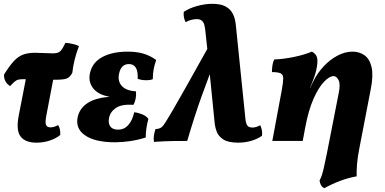

<svg xmlns="http://www.w3.org/2000/svg" viewBox="-20 -737 2012 1004"><path d="M171 9Q112 9 87.5 -23.5Q63 -56 78 -133L115 -323Q110 -323 107 -323Q88 -323 77.5 -321Q67 -319 57.5 -311Q48 -303 33 -287Q16 -297 8 -313Q0 -329 1 -347Q29 -392 52 -417Q75 -442 101 -451.5Q127 -461 163 -461Q186 -461 211.5 -459.5Q237 -458 255 -458Q283 -458 294.5 -468.5Q306 -479 322 -513Q340 -512 361 -507Q382 -502 393 -496Q366 -427 358 -356Q346 -333 329 -326.5Q312 -320 270 -320Q264 -320 258 -320L225 -147Q215 -100 220 -85.5Q225 -71 244 -71Q263 -71 284 -83Q297 -63 295 -31Q273 -13 240 -2Q207 9 171 9Z M581 7Q477 7 424.5 -29.5Q372 -66 387 -128Q398 -172 438.5 -198.5Q479 -225 554 -231Q494 -241 467 -275.5Q440 -310 451 -357Q464 -412 516.5 -439.5Q569 -467 648 -467Q693 -467 728.5 -457Q764 -447 797 -423Q779 -376 779 -323Q765 -317 741.5 -317.5Q718 -318 700 -325Q704 -402 654 -402Q612 -402 602 -349Q595 -312 617 -287.5Q639 -263 691 -259Q693 -241 689.5 -222Q686 -203 678 -189Q616 -193 586 -172.5Q556 -152 550 -119Q545 -92 557 -75.5Q569 -59 597 -59Q660 -59 682 -150Q702 -148 724 -139Q746 -130 756 -115Q750 -95 746 -69Q742 -43 742 -18Q701 -5 660 1Q619 7 581 7Z M785 5Q782 -13 785 -30Q788 -47 793 -62Q814 -63 824.5 -71.5Q835 -80 847 -100Q858 -117 884 -161.5Q910 -206 954 -284.5Q998 -363 1064 -481L1053 -583Q1052 -593 1049 -605.5Q1046 -618 1037 -627.5Q1028 -637 1008 -637Q997 -637 981.5 -633.5Q966 -630 951 -621Q945 -631 942 -645.5Q939 -660 941 -675Q969 -694 1010.5 -705.5Q1052 -717 1090 -717Q1132 -717 1156 -705Q1180 -693 1192 -674Q1204 -655 1208.5 -634.5Q1213 -614 1214 -598L1264 -109Q1265 -97 1271.5 -83.5Q1278 -70 1301 -70Q1317 -70 1341 -82Q1346 -71 1349 -58Q1352 -45 1350 -27Q1326 -10 1293.5 -0.5Q1261 9 1226 9Q1173 9 1147.5 -8Q1122 -25 1113.5 -48Q1105 -71 1103 -89L1077 -349Q1055 -291 1035.5 -237Q1016 -183 997.5 -125.5Q979 -68 959 0Q928 0 884 0.5Q840 1 785 5Z M1404 0 1454 -269Q1461 -308 1461 -327.5Q1461 -347 1447.5 -353.5Q1434 -360 1402 -360Q1402 -377 1404.5 -394.5Q1407 -412 1414 -426Q1463 -428 1516.5 -439Q1570 -450 1611 -467Q1629 -457 1635.5 -442.5Q1642 -428 1639 -402Q1635 -367 1623 -333.5Q1611 -300 1601 -278V-276L1618 -311Q1639 -354 1672 -389.5Q1705 -425 1744.5 -446Q1784 -467 1824 -467Q1859 -467 1886 -448Q1913 -429 1923 -386Q1933 -343 1919 -272L1859 39Q1850 83 1847 121.5Q1844 160 1845 185Q1801 193 1759.5 208.5Q1718 224 1676 247Q1664 241 1658.5 231Q1653 221 1651 207Q1658 194 1663 179Q1668 164 1674 137.5Q1680 111 1690 62L1751 -249Q1761 -297 1750.5 -318Q1740 -339 1724 -339Q1703 -339 1674.5 -309.5Q1646 -280 1619.5 -220.5Q1593 -161 1576 -70L1563 0Z"/></svg>

Font: Vollkorn ExtraBold
Style: Italic
Weight: 800
Italic angle: -11°
Designer: Friedrich Althausen
Foundry: Friedrich Althausen
Version: Version 5.000; ttfautohint (v1.8.3)